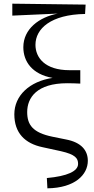

<svg xmlns="http://www.w3.org/2000/svg" viewBox="-20 -821 511 1045"><path d="M265 -77C158 -99 128 -142 128 -211C128 -289 180 -368 346 -368C368 -368 396 -367 417 -366V-439H358C224 -439 173 -508 173 -577C173 -665 257 -742 443 -745L446 -796L47 -801V-736L294 -747C194 -728 107 -664 107 -564C107 -487 154 -417 266 -397C141 -378 58 -301 58 -199C58 -97 116 -40 211 -20L312 2C391 20 405 41 405 71C405 111 346 138 235 148L238 204C388 202 458 130 458 54C458 -1 424 -46 339 -62Z"/></svg>

Font: Noto Serif CJK JP
Style: Regular
Weight: 400
Designer: Ryoko NISHIZUKA 西塚涼子 (kana & ideographs); Frank Grießhammer (Latin, Greek & Cyrillic); Wenlong ZHANG 张文龙 (bopomofo); San
Foundry: Adobe Systems Incorporated
Version: Version 1.000;PS 1;hotconv 16.6.53;makeotf.lib2.5.65590